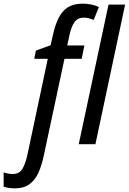

<svg xmlns="http://www.w3.org/2000/svg" viewBox="-137 -785 701 1045"><path d="M-56.2 240.2Q-73.2 240.2 -88.9 237.8Q-104.5 235.4 -117.2 231V153.3Q-105.5 157.2 -92.8 159.7Q-80.1 162.1 -67.4 162.1Q-32.2 162.1 -15.4 134.5Q1.5 106.9 12.7 55.2L123 -464.8H49.3L58.6 -509.8L138.2 -538.6L150.4 -591.8Q160.2 -636.2 173.6 -668.7Q187 -701.2 205.8 -722.7Q224.6 -744.1 251.2 -754.6Q277.8 -765.1 314 -765.1Q337.4 -765.1 360.6 -760.3Q383.8 -755.4 401.4 -746.6L373 -676.8Q361.3 -681.6 347.9 -685.3Q334.5 -689 319.3 -689Q286.6 -689 268.8 -665Q251 -641.1 240.2 -589.8L229 -537.6H322.3L307.6 -464.8H213.9L100.6 64.9Q89.8 116.2 71.8 155.8Q53.7 195.3 23.2 217.8Q-7.3 240.2 -56.2 240.2ZM291.5 0 453.6 -759.8H543.9L382.3 0Z"/></svg>

Font: Open Sans SemiCondensed Medium
Style: Italic
Weight: 500
Width: 4
Italic angle: -12°
Designer: Monotype Design Team
Foundry: Monotype Imaging Inc.
Version: Version 3.000